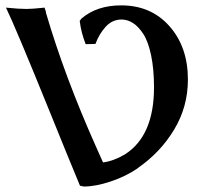

<svg xmlns="http://www.w3.org/2000/svg" viewBox="-20 -678 761 708"><path d="M289.1 9.8 274.9 6.8Q230 -101.1 165 -262.2Q36.6 -579.1 2 -649.9Q48.3 -645 78.1 -645Q99.1 -645 144 -649.9Q144.5 -648.9 145.8 -645.3Q147 -641.6 148.2 -638.2Q149.4 -634.8 149.9 -632.8H148.9Q218.3 -396 334 -137.2L359.9 -79.1Q398.9 -84 440.9 -108.9Q547.9 -177.2 547.9 -356Q547.9 -423.8 537.1 -474.6Q526.4 -525.4 508.5 -552.7Q490.7 -580.1 470.5 -593Q450.2 -606 428.2 -606Q394 -606 369.9 -579.6Q345.7 -553.2 332 -516.1L295.9 -515.1Q279.3 -557.1 273.9 -601.1L280.8 -609.9Q337.4 -658.2 426.8 -658.2Q537.1 -658.2 605 -581.3Q672.9 -504.4 672.9 -384.8Q672.9 -284.2 622.1 -200Q571.3 -115.7 487.8 -58.1H488.8Q443.8 -27.3 388.2 -8.8Q332.5 9.8 289.1 9.8Z"/></svg>

Font: Linear Smooth
Style: Bold
Weight: 700
Designer: Philipp H. Poll, Flanker
Foundry: Philipp H. Poll, reworked by Flanker
Version: Version 1.061 | FøM Fix